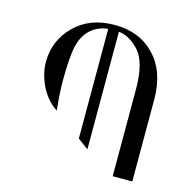

<svg xmlns="http://www.w3.org/2000/svg" viewBox="-94 -733 821 813"><g transform="rotate(15 316.5 -326.5)"><path d="M554.7 -15.6H468.8V-394.5Q468.8 -515.6 425.8 -562.5Q382.8 -609.4 335.9 -613.3V-97.7L289.1 -132.8V-613.3Q246.1 -609.4 214.8 -582Q183.6 -554.7 171.9 -505.9Q160.2 -457 160.2 -351.6Q160.2 -296.9 168 -222.7Q121.1 -253.9 95.7 -306.6Q70.3 -359.4 70.3 -410.2Q70.3 -503.9 136.7 -570.3Q203.1 -636.7 312.5 -636.7Q421.9 -636.7 488.3 -566.4Q554.7 -496.1 554.7 -375Z"/></g></svg>

Font: 和音 by 宁静之雨，公众号njzyshare
Style: Regular
Weight: 400
Designer: Steve Matteson
Foundry: Ascender Corporation
Version: Version 6.00;June 8, 2018;FontCreator 11.0.0.2388 32-bit